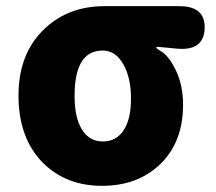

<svg xmlns="http://www.w3.org/2000/svg" viewBox="-20 -589 700 623"><path d="M119 -61Q40 -141 40 -279Q40 -417 126 -497Q203 -569 319 -569H562Q647 -569 644 -496Q641 -424 556 -431L492 -437Q487 -437 487 -434.5Q487 -432 502 -423Q528 -408 551 -360Q574 -312 574 -249Q574 -129 501 -57.5Q428 14 311 14Q194 14 119 -61ZM381 -379Q356 -425 313 -425Q222 -425 222 -278Q222 -207 246 -168.5Q270 -130 313.5 -130Q357 -130 381 -166Q405 -202 405 -269Q405 -336 381 -379Z"/></svg>

Font: Resource Han Rounded JP Heavy
Style: Regular
Weight: 900
Designer: Cyano Hao (round all glyphs); Ryoko NISHIZUKA 西塚涼子 (kana, bopomofo & ideographs); Paul D. Hunt (Latin, Greek & Cyrillic)
Foundry: Cyano Hao
Version: 0.990